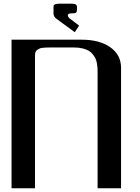

<svg xmlns="http://www.w3.org/2000/svg" viewBox="-20 -1003 748 1023"><path d="M265.1 -962.9Q265.1 -970.7 266.4 -974.1Q267.6 -977.5 274.7 -980.5Q281.7 -983.4 296.4 -983.4H358.9Q370.1 -983.4 377 -981.9Q383.8 -980.5 386.5 -976.8Q389.2 -973.1 389.6 -970.7Q390.1 -968.3 390.1 -962.9V-952.1Q390.1 -939.9 385 -935.8Q379.9 -931.6 358.9 -931.6Q341.3 -931.6 341.3 -920.9Q341.3 -914.1 349.6 -905.8L401.4 -866.7L378.4 -831.5L278.8 -904.3Q265.6 -914.6 265.1 -931.6ZM41.5 -791.5H416.5Q510.3 -791.5 567.6 -751.2Q625 -710.9 625 -641.6V0H500V-618.7Q500 -631.8 499.5 -641.6Q499 -651.4 496.3 -666Q493.7 -680.7 488.8 -691.2Q483.9 -701.7 474.6 -713.4Q465.3 -725.1 452.6 -732.7Q439.9 -740.2 419.9 -745.1Q399.9 -750 375 -750H250Q235.8 -750 228.8 -749.8Q221.7 -749.5 210 -748.5Q198.2 -747.6 192.1 -744.9Q186 -742.2 179.2 -737.8Q172.4 -733.4 169.4 -726.1Q166.5 -718.8 166.5 -708.5V0H41.5Z"/></svg>

Font: Gputeks
Style: Bold
Weight: 600
Width: 8
Version: Version 0.9